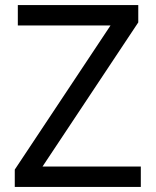

<svg xmlns="http://www.w3.org/2000/svg" viewBox="-20 -734 612 754"><path d="M533 0H38V-68L414 -634H50V-714H523V-646L147 -80H533Z"/></svg>

Font: Noto Sans
Style: Regular
Weight: 400
Designer: Monotype Design Team
Foundry: Monotype Imaging Inc.
Version: Version 1.902